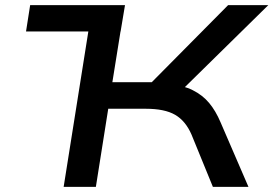

<svg xmlns="http://www.w3.org/2000/svg" viewBox="-20 -725 1061 745"><path d="M81 -603 97 -705H465L448 -603ZM227 0 339 -705H464L416 -406H595L550 -387L865 -705H1021L675 -365L634 -400Q690 -394 728 -375Q766 -356 791.5 -325.5Q817 -295 836 -250L944 0H806L723 -203Q700 -256 659.5 -279.5Q619 -303 546 -303H400L352 0Z"/></svg>

Font: Nunito Sans 7pt Expanded SemiBold
Style: Italic
Weight: 600
Width: 7
Italic angle: -9°
Designer: Vernon Adams
Foundry: Vernon Adams
Version: Version 3.101;gftools[0.9.27]